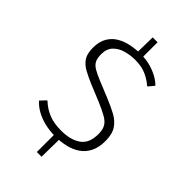

<svg xmlns="http://www.w3.org/2000/svg" viewBox="-296 -933 1179 1179"><g transform="rotate(45 293.5 -343.5)"><path d="M279.8 156.7V-9.8H323.2L320.8 156.7ZM282.7 -702.1 285.2 -844.2H327.6V-702.1ZM292.5 9.3Q241.7 9.3 198.7 -1.5Q155.8 -12.2 122.3 -31.2Q88.9 -50.3 65.9 -76.2L99.6 -111.8H104Q138.7 -78.6 183.6 -60.1Q228.5 -41.5 292.5 -41.5Q372.6 -41.5 421.1 -75Q469.7 -108.4 469.7 -188.5Q469.7 -225.6 457.3 -248.5Q444.8 -271.5 414.3 -289.3Q383.8 -307.1 330.6 -329.6L222.7 -374Q175.3 -394 141.1 -413.1Q106.9 -432.1 88.6 -460.9Q70.3 -489.7 70.3 -538.6Q70.3 -593.8 91.6 -629.2Q112.8 -664.6 147.9 -684.6Q183.1 -704.6 225.1 -712.4Q267.1 -720.2 308.6 -720.2Q352.5 -720.2 390.9 -709.5Q429.2 -698.7 459 -681.9Q488.8 -665 506.8 -645.5L476.6 -609.4H470.7Q448.2 -631.3 407.2 -651.1Q366.2 -670.9 307.1 -670.9Q265.6 -670.9 225.8 -659.7Q186 -648.4 160.2 -621.6Q134.3 -594.7 134.3 -547.4Q134.3 -513.2 144.3 -493.2Q154.3 -473.1 179 -458.5Q203.6 -443.8 246.6 -426.3L354 -382.3Q403.8 -361.8 443.6 -340.3Q483.4 -318.8 506.8 -284.4Q530.3 -250 530.3 -189.5Q530.3 -132.3 510.7 -94Q491.2 -55.7 457.5 -33Q423.8 -10.3 381.1 -0.5Q338.4 9.3 292.5 9.3Z"/></g></svg>

Font: Comme ExtraLight
Style: Regular
Weight: 250
Version: Version 1.000;gftools[0.9.27]